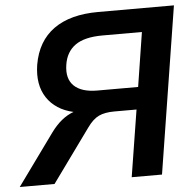

<svg xmlns="http://www.w3.org/2000/svg" viewBox="-64 -757 821 808"><g transform="rotate(-5 346.5 -352.5)"><path d="M-13 0 144 -217Q187 -276 240 -295Q165 -312 128.5 -367Q92 -422 105 -506Q122 -605 192 -655Q262 -705 380 -705H700L588 0H460L505 -282H411Q371 -282 345.5 -270Q320 -258 296 -224L134 0ZM348 -376H520L556 -605H390Q313 -605 274 -577Q235 -549 227 -495Q218 -437 249.5 -406.5Q281 -376 348 -376Z"/></g></svg>

Font: Mulish
Style: Bold Italic
Weight: 700
Italic angle: -9°
Designer: Vernon Adams
Foundry: Vernon Adams
Version: Version 3.603; ttfautohint (v1.8.3)